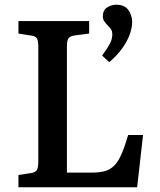

<svg xmlns="http://www.w3.org/2000/svg" viewBox="-20 -792 677 812"><path d="M58 0V-52L111 -60Q130 -63 136 -73Q142 -83 142 -111V-595Q142 -621 135.5 -630.5Q129 -640 109 -642L58 -650V-703H357V-650L295 -642Q276 -639 269.5 -630Q263 -621 263 -595V-62H368Q401 -62 424 -68.5Q447 -75 464 -92.5Q481 -110 494.5 -141.5Q508 -173 522 -221H585L560 0ZM442 -529 412 -557Q434 -587 444.5 -607Q455 -627 455 -646Q455 -658 451 -665.5Q447 -673 437 -683Q426 -694 420.5 -702.5Q415 -711 415 -723Q415 -749 433 -760.5Q451 -772 472 -772Q507 -772 523 -749.5Q539 -727 539 -699Q539 -675 528.5 -646Q518 -617 496.5 -587Q475 -557 442 -529Z"/></svg>

Font: Literata 18pt Medium
Style: Regular
Weight: 500
Designer: Latin by Veronika Burian and Jose Scaglione. Greek by Irene Vlachou. Cyrillic by Vera Evstafieva.
Foundry: TypeTogether
Version: Version 3.103;gftools[0.9.29]